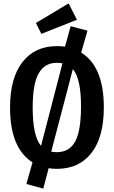

<svg xmlns="http://www.w3.org/2000/svg" viewBox="-20 -977 668 1128"><path d="M432 -861 223 -778 191 -842 383 -957ZM457 -668Q590 -586 590 -346Q590 -171 517 -78Q444 15 314 15Q286 15 266 11L234 131L135 104L171 -23Q39 -107 39 -345Q39 -519 112 -612.5Q185 -706 314 -706Q340 -706 362 -703L395 -823L494 -797ZM314 -608Q243 -608 207.5 -546.5Q172 -485 172 -345Q172 -177 221 -120L347 -605Q332 -608 314 -608ZM456 -346Q457 -514 408 -571L281 -86Q298 -83 314 -83Q386 -83 420.5 -143.5Q455 -204 456 -346Z"/></svg>

Font: Fira Sans Condensed Medium
Style: Regular
Weight: 500
Width: 3
Designer: Carrois Corporate & Edenspiekermann AG
Foundry: Carrois Corporate GbR & Edenspiekermann AG
Version: Version 4.203;PS 004.203;hotconv 1.0.88;makeotf.lib2.5.64775